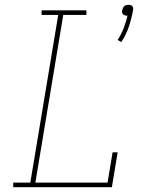

<svg xmlns="http://www.w3.org/2000/svg" viewBox="-20 -778 640 798"><path d="M484 -603 469 -612Q484 -635 494 -661Q504 -687 510 -713Q509 -713 508.5 -713Q508 -713 507 -713Q502 -713 498 -714.5Q494 -716 491 -719Q488 -722 487.5 -726.5Q487 -731 488 -736Q489 -740 491 -744.5Q493 -749 496.5 -752.5Q500 -756 505 -757Q510 -758 514 -758Q519 -758 523 -757Q527 -756 530 -752.5Q533 -749 533.5 -744.5Q534 -740 533 -736Q527 -701 515.5 -667Q504 -633 484 -603ZM35 0V-19H106L222 -716H153V-735H339V-716H243L127 -19H427L448 -145H469L445 0Z"/></svg>

Font: Iosevka Curly Slab ThEx
Style: Italic
Weight: 100
Width: 7
Italic angle: -9°
Monospace: yes
Designer: Belleve Invis
Foundry: Belleve Invis
Version: Version 11.1.0; ttfautohint (v1.8.3)